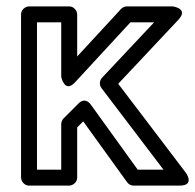

<svg xmlns="http://www.w3.org/2000/svg" viewBox="-20 -557 612 602"><path d="M492.6 -25H411.8L264.3 -229.6C259.9 -235.8 245 -251.3 226.3 -232.7L179.3 -185.7C174.5 -180.9 172 -173.5 172 -168V-25H96V-487H172V-316C172 -316 182.5 -263.4 215.4 -299L388.9 -487H463.2L299.8 -313.1C291.2 -304 291.4 -289.7 298.1 -280.9ZM543 25C592.3 25 562.9 -15.1 562.9 -15.1L350.7 -294.3L539.2 -494.9C573.1 -531 521 -537 521 -537H378C371.8 -537 364.4 -534.1 359.6 -529L222 -379.9V-512C222 -522.7 212.1 -537 197 -537H71C60.3 -537 46 -527.1 46 -512V0C46 10.7 55.9 25 71 25H197C207.7 25 222 15.1 222 0V-157.6L240.9 -176.5L378.7 14.6C382.8 20.3 390.8 25 399 25Z"/></svg>

Font: Fog Sans
Style: Outline
Weight: 700
Foundry: Intel Corporation
Version: Version 1.00